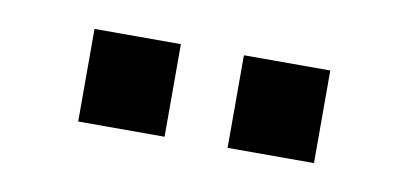

<svg xmlns="http://www.w3.org/2000/svg" viewBox="-30 -785 517 243"><g transform="rotate(10 228.5 -663.5)"><path d="M188 -604H77V-723H188ZM380 -604H269V-723H380Z"/></g></svg>

Font: Raleway
Style: Bold
Weight: 700
Designer: Matt McInerney, Pablo Impallari, Rodrigo Fuenzalida
Foundry: Matt McInerney, Pablo Impallari, Rodrigo Fuenzalida
Version: Version 3.000